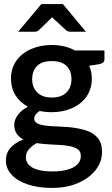

<svg xmlns="http://www.w3.org/2000/svg" viewBox="-20 -741 550 943"><path d="M234 -520Q267 -520 296 -513Q325 -506 349 -493H493V-451Q493 -441 487.5 -435Q482 -429 468 -426L418 -418Q431 -389 431 -355Q431 -304 405 -267Q379 -230 334.5 -210Q290 -190 234 -190Q218 -190 203.5 -191.5Q189 -193 175 -196Q162 -188 155 -178.5Q148 -169 148 -159Q148 -143 163.5 -135Q179 -127 204 -124Q229 -121 258.5 -120Q288 -119 314 -117Q360 -113 397.5 -102Q435 -91 458 -66Q481 -41 481 6Q481 55 449 95Q417 135 362 158.5Q307 182 236 182Q168 182 117 165Q66 148 37.5 117.5Q9 87 9 47Q9 10 32 -15.5Q55 -41 95 -56Q75 -66 62.5 -83.5Q50 -101 50 -129Q50 -153 68 -177Q86 -201 117 -217Q78 -238 56 -273Q34 -308 34 -355Q34 -406 60.5 -443Q87 -480 132.5 -500Q178 -520 234 -520ZM377 25Q377 -1 355.5 -12Q334 -23 304 -26Q294 -28 275.5 -29Q257 -30 235 -31Q213 -32 193 -34Q173 -36 160 -38Q137 -25 122 -8Q107 9 107 32Q107 54 123 70Q139 86 168.5 93.5Q198 101 238 101Q280 101 311 92.5Q342 84 359.5 67Q377 50 377 25ZM234 -262Q282 -262 306.5 -287Q331 -312 331 -352Q331 -393 307 -417Q283 -441 234 -441Q186 -441 162 -417Q138 -393 138 -352Q138 -312 163 -287Q188 -262 234 -262ZM69 -585 183 -721H289L402 -585H327Q313 -585 304 -593L236 -656L171 -593Q168 -589 161.5 -587Q155 -585 148 -585Z"/></svg>

Font: Aleo SemiBold
Style: Regular
Weight: 600
Designer: Alessio Laiso
Foundry: Alessio Laiso
Version: Version 2.001;gftools[0.9.29]